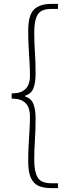

<svg xmlns="http://www.w3.org/2000/svg" viewBox="-20 -800 339 987"><path d="M244 167Q205 167 178.5 155.5Q152 144 138.5 114Q125 84 125 29Q125 -12 127 -50.5Q129 -89 131.5 -126.5Q134 -164 134 -202Q134 -226 126.5 -246.5Q119 -267 99 -280Q79 -293 40 -293V-320Q79 -320 99 -333Q119 -346 126.5 -366Q134 -386 134 -408Q134 -448 131.5 -485.5Q129 -523 127 -561.5Q125 -600 125 -640Q125 -723 155 -751.5Q185 -780 244 -780H278V-754H243Q191 -754 173.5 -724.5Q156 -695 156 -636Q156 -581 159.5 -531.5Q163 -482 163 -421Q163 -375 152 -346.5Q141 -318 109 -308V-304Q141 -294 152 -265Q163 -236 163 -191Q163 -130 159.5 -80Q156 -30 156 24Q156 82 173.5 112Q191 142 243 142H278V167Z"/></svg>

Font: Noto Sans HK Thin Thin
Style: Regular
Weight: 250
Version: Version 2.004-H2;hotconv 1.0.118;makeotfexe 2.5.65603